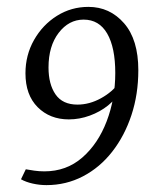

<svg xmlns="http://www.w3.org/2000/svg" viewBox="-20 -527 456 558"><path d="M115 11Q95 11 75 6.5Q55 2 41 -6L55 -35Q66 -33 80 -31Q94 -29 109 -29Q173 -29 219 -69Q265 -109 290 -174.5Q315 -240 315 -315Q315 -389 291.5 -429.5Q268 -470 223 -470Q180 -470 150.5 -431.5Q121 -393 121 -331Q121 -282 141.5 -252.5Q162 -223 205 -223Q240 -223 273.5 -241.5Q307 -260 325 -286L326 -260Q317 -239 294 -220.5Q271 -202 241 -191Q211 -180 180 -180Q125 -180 89.5 -215.5Q54 -251 54 -314Q54 -367 79 -411Q104 -455 145.5 -481Q187 -507 237 -507Q299 -507 340.5 -459.5Q382 -412 382 -323Q382 -253 362 -192.5Q342 -132 306 -86Q270 -40 221 -14.5Q172 11 115 11Z"/></svg>

Font: Yrsa Light
Style: Italic
Weight: 300
Italic angle: -7.10001°
Designer: Anna Giedrys (Yrsa+Rasa design), David Brezina (Yrsa art-direction, Rasa art-direction, design)
Foundry: Rosetta Type Foundry
Version: Version 2.004